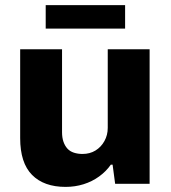

<svg xmlns="http://www.w3.org/2000/svg" viewBox="-20 -720 669 752"><path d="M237 12Q152 12 105.5 -35Q59 -82 59 -179V-527H223V-202Q223 -181 228.5 -165Q234 -149 244 -138Q254 -127 269.5 -122Q285 -117 303 -117Q332 -117 354 -130.5Q376 -144 389 -167.5Q402 -191 402 -219V-527H566V0H431L421 -75H414Q396 -49 368.5 -29Q341 -9 307.5 1.5Q274 12 237 12ZM159 -608V-700H470V-608Z"/></svg>

Font: Archivo SemiBold ExtraBold
Style: Regular
Weight: 800
Version: Version 2.001